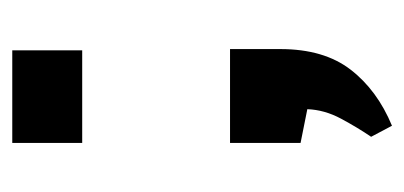

<svg xmlns="http://www.w3.org/2000/svg" viewBox="-193 -330 659 313"><g transform="rotate(-90 136.5 -173.5)"><path d="M211 -483V-369H60V-483ZM88 136 70 102Q85 80 99.5 53Q114 26 115 -2L60 -13V-128H213V-46Q213 25 179.5 68.5Q146 112 88 136Z"/></g></svg>

Font: Syne
Style: Bold
Weight: 700
Designer: Lucas Descroix
Foundry: Bonjour Monde
Version: Version 2.200